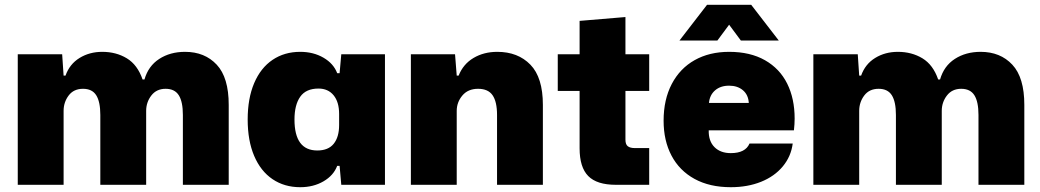

<svg xmlns="http://www.w3.org/2000/svg" viewBox="-20 -770 4333 800"><path d="M54 -544H239L245 -455H253Q270 -503 311.5 -528.5Q353 -554 406 -554Q464 -554 508.5 -527Q553 -500 574 -439H582Q598 -495 643.5 -524.5Q689 -554 751 -554Q833 -554 883 -500.5Q933 -447 933 -333V0H742V-291Q742 -346 725 -373Q708 -400 670 -400Q632 -400 610.5 -372Q589 -344 589 -308V0H398V-291Q398 -346 381 -373Q364 -400 326 -400Q287 -400 266 -372Q245 -344 245 -308V0H54Z M1012 -272Q1012 -360 1039 -423.5Q1066 -487 1115.5 -520.5Q1165 -554 1231 -554Q1286 -554 1328 -529.5Q1370 -505 1385 -465H1395L1402 -544H1584V0H1402L1395 -79H1385Q1370 -39 1328 -14.5Q1286 10 1231 10Q1165 10 1115.5 -23.5Q1066 -57 1039 -120.5Q1012 -184 1012 -272ZM1393 -249V-295Q1393 -345 1370 -373Q1347 -401 1307 -401Q1255 -401 1231 -367Q1207 -333 1207 -272Q1207 -143 1302 -143Q1348 -143 1370.5 -171Q1393 -199 1393 -249Z M1692 -544H1876L1883 -455H1891Q1910 -503 1953 -528.5Q1996 -554 2052 -554Q2138 -554 2190 -500.5Q2242 -447 2242 -333V0H2051V-291Q2051 -346 2032.5 -373Q2014 -400 1972 -400Q1930 -400 1906.5 -372Q1883 -344 1883 -308V0H1692Z M2395 -152V-391H2304V-544H2395V-683L2586 -699V-544H2685V-391H2586V-188Q2586 -168 2596 -160.5Q2606 -153 2625 -153H2685V0H2546Q2467 0 2431 -36.5Q2395 -73 2395 -152Z M2745 -267Q2745 -355 2779 -420Q2813 -485 2874.5 -519.5Q2936 -554 3018 -554Q3106 -554 3167.5 -519Q3229 -484 3260 -421.5Q3291 -359 3291 -276Q3291 -253 3288 -227H2933Q2932 -182 2957 -157Q2982 -132 3025 -132Q3086 -132 3103 -172H3283Q3276 -118 3241.5 -76.5Q3207 -35 3151 -12.5Q3095 10 3025 10Q2937 10 2874 -24.5Q2811 -59 2778 -121.5Q2745 -184 2745 -267ZM3100 -341Q3098 -375 3075.5 -394Q3053 -413 3018 -413Q2982 -413 2959.5 -393.5Q2937 -374 2934 -341ZM2926 -750H3110L3225 -601H3067L3018 -667L2969 -601H2811Z M3369 -544H3554L3560 -455H3568Q3585 -503 3626.5 -528.5Q3668 -554 3721 -554Q3779 -554 3823.5 -527Q3868 -500 3889 -439H3897Q3913 -495 3958.5 -524.5Q4004 -554 4066 -554Q4148 -554 4198 -500.5Q4248 -447 4248 -333V0H4057V-291Q4057 -346 4040 -373Q4023 -400 3985 -400Q3947 -400 3925.5 -372Q3904 -344 3904 -308V0H3713V-291Q3713 -346 3696 -373Q3679 -400 3641 -400Q3602 -400 3581 -372Q3560 -344 3560 -308V0H3369Z"/></svg>

Font: Mona Sans Black
Style: Regular
Weight: 900
Designer: Deni Anggara
Foundry: GitHub
Version: Version 2.000